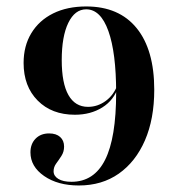

<svg xmlns="http://www.w3.org/2000/svg" viewBox="-20 -448 546 589"><path d="M221.8 121Q157.3 121 115.3 91.9Q73.4 62.9 73.4 19.4Q73.4 -6.5 89.1 -22.6Q104.8 -38.7 130.6 -38.7Q152.4 -38.7 164.5 -27.8Q176.6 -16.9 176.6 1.6Q176.6 17.7 168.5 30.2Q160.5 42.7 152.4 53.6Q144.4 64.5 144.4 77.4Q144.4 91.9 158.9 100.8Q173.4 109.7 199.2 109.7Q268.5 109.7 302.4 42.3Q336.3 -25 336.3 -163.7Q336.3 -286.3 312.5 -352.8Q288.7 -419.4 244.4 -419.4Q209.7 -419.4 189.5 -377.8Q169.4 -336.3 169.4 -263.7Q169.4 -192.7 189.9 -156.5Q210.5 -120.2 250 -120.2Q279.8 -120.2 304.8 -138.7Q329.8 -157.3 341.1 -189.5L342.7 -181.5Q329.8 -141.1 294 -118.5Q258.1 -96 209.7 -96Q138.7 -96 95.6 -139.5Q52.4 -183.1 52.4 -254.8Q52.4 -307.3 76.2 -346.4Q100 -385.5 143.1 -406.9Q186.3 -428.2 244.4 -428.2Q345.2 -428.2 399.2 -361.7Q453.2 -295.2 453.2 -172.6Q453.2 -83.1 424.6 -17.3Q396 48.4 344.4 84.7Q292.7 121 221.8 121Z"/></svg>

Font: Playfair 144pt
Style: Bold
Weight: 700
Version: Version 2.001;gftools[0.9.30]